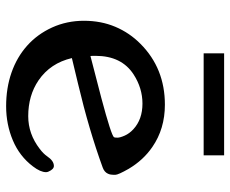

<svg xmlns="http://www.w3.org/2000/svg" viewBox="-83 -667 762 636"><g transform="rotate(90 298.0 -349.0)"><path d="M48.8 0ZM125.5 -433.6Q206.5 -514.2 326.7 -514.2Q406.7 -514.2 466.8 -472.7Q510.3 -442.9 539.1 -394.5Q559.1 -359.4 559.1 -349.9Q559.1 -340.3 558.3 -335.2Q557.6 -330.1 555.2 -325.2Q549.8 -313.5 534.7 -308.1Q410.2 -262.7 257.8 -226.6L172.4 -206.1Q189 -134.8 246.1 -95.7Q296.4 -61.5 364.7 -61.5Q423.8 -61.5 473.1 -99.6Q488.8 -111.3 497.6 -124Q512.7 -146.5 529.8 -146.5Q540.5 -146.5 548.3 -128.9Q550.3 -124.5 550.3 -120.6Q550.3 -102.1 531.2 -77.1Q497.6 -32.7 444.8 -10.5Q392.1 11.7 331.8 11.7Q271.5 11.7 220.5 -6.1Q169.4 -23.9 131.3 -57.9Q93.3 -91.8 71 -140.6Q48.8 -189.5 48.8 -246.1Q48.8 -302.7 68.8 -350.1Q88.9 -397.5 125.5 -433.6ZM165.5 -267.6 304.7 -303.7Q429.2 -336.9 434.6 -345.7Q436 -348.6 436 -357.2Q436 -365.7 429.2 -381.1Q422.4 -396.5 408.2 -409.7Q375.5 -439.9 323.2 -439.9Q272 -439.9 226.6 -410.6Q165 -370.6 165 -284.7V-276.4Q165 -272 165.5 -267.6ZM156.7 -710.4H494.6V-642.6H156.7Z"/></g></svg>

Font: Stoke
Style: Regular
Weight: 400
Designer: Nicole Fally
Foundry: Nicole Fally
Version: Version 1.002